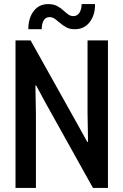

<svg xmlns="http://www.w3.org/2000/svg" viewBox="-20 -917 602 937"><path d="M55.7 0V-719.7H129.4L361.8 -304.2L405.8 -224.6H409.7L407.2 -364.3V-719.7H506.8V0H433.6L201.2 -417L156.7 -499.5H152.8L155.3 -357.9V0ZM118.2 -774.4Q118.2 -828.6 144.3 -862.8Q170.4 -897 214.8 -897Q240.7 -897 258.1 -887.9Q275.4 -878.9 287.8 -867.4Q300.3 -856 312 -847.2Q323.7 -838.4 337.9 -838.4Q357.9 -838.4 368.2 -855.7Q378.4 -873 378.4 -897H443.8Q444.8 -845.2 418.2 -809.8Q391.6 -774.4 345.2 -774.4Q320.8 -774.4 304 -783.4Q287.1 -792.5 273.9 -804Q260.7 -815.4 248.5 -824.5Q236.3 -833.5 221.2 -833.5Q202.6 -833.5 193.1 -817.1Q183.6 -800.8 183.6 -774.4Z"/></svg>

Font: Reddit Mono Medium
Style: Regular
Weight: 500
Monospace: yes
Designer: Stephen Hutchings
Foundry: Reddit
Version: Version 1.014